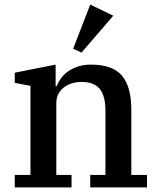

<svg xmlns="http://www.w3.org/2000/svg" viewBox="-20 -812 688 832"><path d="M44 -54H112V-440L44 -453V-497L221 -532V-439H226Q232 -456 244.5 -473Q257 -490 275.5 -503Q294 -516 318.5 -524Q343 -532 374 -532Q469 -532 509 -483.5Q549 -435 549 -338V-54H617V0H371V-54H437V-332Q437 -397 412 -427Q387 -457 333 -457Q313 -457 293.5 -451.5Q274 -446 258.5 -434.5Q243 -423 233.5 -406Q224 -389 224 -365V-54H290V0H44ZM297 -601 371 -792 471 -744 333 -584Z"/></svg>

Font: IBM Plex Serif Medium
Style: Regular
Weight: 500
Designer: Mike Abbink, Paul van der Laan, Pieter van Rosmalen
Foundry: Bold Monday
Version: Version 2.5